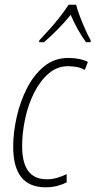

<svg xmlns="http://www.w3.org/2000/svg" viewBox="-20 -785 405 815"><path d="M173 10Q36 10 36 -162Q36 -223 51 -289Q66 -355 95 -411.5Q124 -468 167.5 -503.5Q211 -539 270 -539Q320 -539 353 -522L340 -488Q325 -497 306.5 -500.5Q288 -504 269 -504Q223 -504 187 -473.5Q151 -443 125.5 -392.5Q100 -342 87 -282Q74 -222 74 -164Q74 -24 178 -24Q201 -24 222 -30Q243 -36 263 -46V-11Q246 -2 223.5 4Q201 10 173 10ZM147 -614Q166 -634 189.5 -660Q213 -686 234.5 -713.5Q256 -741 271 -765H303Q308 -745 319 -716Q330 -687 342.5 -659Q355 -631 365 -614L364 -606H345Q328 -629 310.5 -660Q293 -691 280 -722Q257 -693 227 -662.5Q197 -632 167 -606H146Z"/></svg>

Font: Noto Sans Condensed ExtraLight
Style: Italic
Weight: 200
Width: 3
Italic angle: -12°
Designer: Monotype Design Team
Foundry: Monotype Imaging Inc.
Version: Version 2.013; ttfautohint (v1.8.4.7-5d5b)